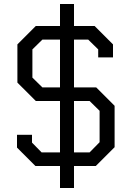

<svg xmlns="http://www.w3.org/2000/svg" viewBox="-20 -830 653 960"><path d="M553 -301V-94L459 0H350V110H280V0H157L65 -92V-156H140V-117L188 -68H280V-325H159L67 -417V-608L159 -700H280V-810H350V-700H453L545 -608V-543H471V-583L421 -632H350V-393H461ZM280 -393V-632H192L142 -583V-442L192 -393ZM478 -276 428 -325H350V-68H428L478 -119Z"/></svg>

Font: Chakra Petch
Style: Regular
Weight: 400
Designer: Katatrad Aksorn Co.,Ltd.
Foundry: Cadson Demak Co.,Ltd.
Version: Version 1.000; ttfautohint (v1.6)